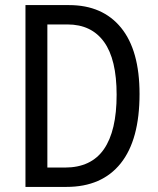

<svg xmlns="http://www.w3.org/2000/svg" viewBox="-20 -734 620 754"><path d="M528 -365Q528 -185 454 -92.5Q380 0 241 0H80V-714H251Q383 -714 455.5 -625Q528 -536 528 -365ZM438 -362Q438 -501 388.5 -569.5Q339 -638 245 -638H166V-76H235Q338 -76 388 -148Q438 -220 438 -362Z"/></svg>

Font: Noto Sans Hebrew Condensed
Style: Regular
Weight: 400
Width: 3
Designer: Monotype Design Team
Foundry: Monotype Imaging Inc.
Version: Version 2.004; ttfautohint (v1.8.4.7-5d5b)